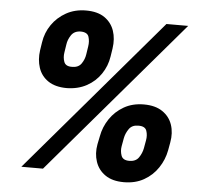

<svg xmlns="http://www.w3.org/2000/svg" viewBox="-54 -815 956 902"><g transform="rotate(5 423.5 -364.0)"><path d="M423.8 -136.7 431.6 -174.8Q439.5 -219.2 465.1 -257.3Q490.7 -295.4 531.2 -318.6Q571.8 -341.8 625 -341.8Q679.2 -341.8 712.9 -318.8Q746.6 -295.9 759.3 -258.1Q772 -220.2 763.7 -174.8L756.8 -136.7Q748.5 -92.3 722.9 -54Q697.3 -15.6 656.7 7.3Q616.2 30.3 562 30.3Q508.3 30.3 474.9 7.3Q441.4 -15.6 428.5 -54Q415.5 -92.3 423.8 -136.7ZM544.4 -174.8 537.6 -136.7Q533.7 -114.3 541.3 -93Q548.8 -71.8 579.1 -71.8Q609.9 -71.8 624 -92.5Q638.2 -113.3 642.6 -136.7L649.4 -174.8Q653.8 -198.7 646.7 -219.7Q639.6 -240.7 607.9 -240.2Q578.1 -240.7 563.5 -219.7Q548.8 -198.7 544.4 -174.8ZM116.7 -552.7 122.6 -590.8Q129.4 -636.7 155.3 -674.3Q181.2 -711.9 222.4 -734.9Q263.7 -757.8 315.9 -757.8Q370.6 -757.8 403.6 -734.9Q436.5 -711.9 449.2 -674.3Q461.9 -636.7 455.1 -590.8L449.2 -552.7Q442.4 -507.3 416.7 -469.5Q391.1 -431.6 350.1 -409.4Q309.1 -387.2 255.4 -386.7Q201.7 -387.2 168.7 -409.7Q135.7 -432.1 123 -470Q110.4 -507.8 116.7 -552.7ZM237.3 -590.8 231.4 -552.7Q227.5 -528.8 235.1 -508.3Q242.7 -487.8 272 -488.3Q302.7 -487.8 316.9 -508.3Q331.1 -528.8 334.5 -552.7L340.3 -590.8Q344.2 -614.7 337.6 -635.7Q331.1 -656.7 299.3 -657.2Q269 -656.7 254.6 -635Q240.2 -613.3 237.3 -590.8ZM76.7 0 697.3 -727.5H799.8L178.7 0Z"/></g></svg>

Font: Inter Tight ExtraBold
Style: Italic
Weight: 800
Italic angle: -9.39999°
Designer: Rasmus Andersson
Foundry: rsms
Version: Version 3.004